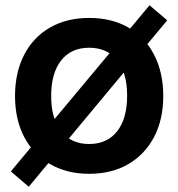

<svg xmlns="http://www.w3.org/2000/svg" viewBox="-20 -649 676 728"><path d="M318 10Q233 10 169.5 -27Q106 -64 71.5 -130Q37 -196 37 -285Q37 -374 71.5 -441Q106 -508 169.5 -544.5Q233 -581 318 -581Q404 -581 467 -544.5Q530 -508 564.5 -441Q599 -374 599 -285Q599 -196 564.5 -130Q530 -64 467 -27Q404 10 318 10ZM318 -103Q386 -103 424 -151Q462 -199 462 -286Q462 -373 424 -420.5Q386 -468 318 -468Q250 -468 212 -420Q174 -372 174 -285Q174 -199 212 -151Q250 -103 318 -103ZM21 1 547 -629 614 -572 89 59Z"/></svg>

Font: BDO Grotesk DemiBold
Style: Regular
Weight: 600
Designer: Deni Anggara
Foundry: Lokal Container
Version: Version 2.000